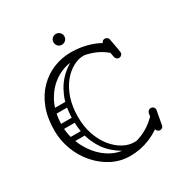

<svg xmlns="http://www.w3.org/2000/svg" viewBox="-195 -998 1101 1156"><g transform="rotate(-30 355.5 -420.5)"><path d="M379 10Q312 10 253.5 -20Q195 -50 151 -101Q107 -152 82.5 -216.5Q58 -281 58 -351Q58 -439 84 -506Q110 -573 155.5 -618.5Q201 -664 258.5 -687Q316 -710 379 -710Q444 -710 506 -691Q568 -672 618 -632Q631 -622 631 -608Q631 -596 622 -588Q613 -581 605 -581Q592 -581 583 -589Q540 -625 486.5 -642.5Q433 -660 379 -660Q310 -660 249.5 -623.5Q189 -587 151 -518Q113 -449 113 -351Q113 -293 134 -237.5Q155 -182 191.5 -137.5Q228 -93 276 -66.5Q324 -40 379 -40Q439 -40 495 -64Q551 -88 594 -131Q604 -141 617 -141Q628 -141 635 -135Q644 -129 644 -116Q644 -105 633 -94Q584 -45 517.5 -17.5Q451 10 379 10ZM611 -35Q601 -35 593.5 -43Q586 -51 586 -61Q586 -62 586.5 -63.5Q587 -65 587 -66L603 -159Q605 -167 612 -173Q619 -179 629 -179Q630 -179 631.5 -178.5Q633 -178 634 -178Q642 -177 647.5 -170Q653 -163 653 -154Q653 -153 652.5 -152Q652 -151 652 -149L635 -55Q632 -38 614 -35Q613 -35 612.5 -35Q612 -35 611 -35ZM615 -535Q605 -535 598.5 -541.5Q592 -548 590 -556Q582 -604 578 -624.5Q574 -645 573.5 -650Q573 -655 573 -655Q573 -665 580 -672Q587 -679 597 -679Q606 -679 613.5 -673Q621 -667 622 -658Q631 -610 634.5 -589.5Q638 -569 638.5 -564.5Q639 -560 639 -559Q639 -549 631.5 -542Q624 -535 615 -535ZM400 -18Q341 -41 292.5 -84Q244 -127 215.5 -193.5Q187 -260 187 -351Q187 -443 215.5 -509.5Q244 -576 293 -619.5Q342 -663 401 -685L442 -654Q403 -656 364 -635.5Q325 -615 293 -576Q261 -537 241.5 -480Q222 -423 222 -351Q222 -282 241.5 -226.5Q261 -171 293 -131.5Q325 -92 363.5 -71Q402 -50 440 -50Q445 -50 450 -50Q455 -50 459 -51ZM114 -433Q96 -433 96 -450Q96 -456 99.5 -462Q103 -468 113 -468H207Q225 -468 225 -451Q225 -444 221 -438.5Q217 -433 208 -433ZM108 -331Q90 -331 90 -348Q90 -354 93.5 -360Q97 -366 107 -366H201Q219 -366 219 -349Q219 -342 215 -336.5Q211 -331 202 -331ZM115 -234Q97 -234 97 -251Q97 -257 100.5 -263Q104 -269 114 -269H208Q226 -269 226 -252Q226 -245 222 -239.5Q218 -234 209 -234ZM356 -776Q340 -776 329.5 -787Q319 -798 319 -814Q319 -829 329.5 -840Q340 -851 356 -851Q372 -851 383 -840Q394 -829 394 -814Q394 -798 383 -787Q372 -776 356 -776Z"/></g></svg>

Font: Agu Display
Style: Regular
Weight: 400
Designer: Oluwaseun Badejo
Version: Version 1.103